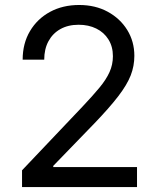

<svg xmlns="http://www.w3.org/2000/svg" viewBox="-20 -758 642 778"><path d="M69.3 0V-67.9L314 -325.7Q355.5 -369.6 382.8 -402.6Q410.2 -435.5 423.8 -465.8Q437.5 -496.1 437.5 -530.3Q437.5 -569.3 419.4 -598.1Q401.4 -627 370.1 -642.3Q338.9 -657.7 298.8 -657.7Q255.9 -657.7 224.6 -640.1Q193.4 -622.6 176.3 -590.8Q159.2 -559.1 159.2 -516.1H71.8Q71.8 -582 101.6 -632.1Q131.3 -682.1 182.9 -710Q234.4 -737.8 300.8 -737.8Q366.2 -737.8 416.5 -710.4Q466.8 -683.1 495.6 -636.5Q524.4 -589.8 524.4 -531.7Q524.4 -490.7 509.8 -452.9Q495.1 -415 459.7 -368.7Q424.3 -322.3 361.3 -256.8L195.8 -85.9V-81.1H535.2V0Z"/></svg>

Font: Inter 17pt
Style: Regular
Weight: 400
Version: Version 4.001;git-66647c0bb